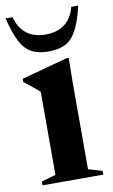

<svg xmlns="http://www.w3.org/2000/svg" viewBox="-89 -763 476 807"><g transform="rotate(-10 149.0 -359.0)"><path d="M227 -508.5 225.5 -407.5V-33.5L285 -16V0H25.5V-16L86.5 -34V-388Q80.5 -394 71 -402Q61.5 -410 48.8 -420Q36 -430 21 -442V-455.5L217.5 -508.5ZM149.5 -622Q181.5 -622 206.5 -632.2Q231.5 -642.5 248.8 -663.8Q266 -685 275 -718H304.5Q289.5 -653.5 270 -616.8Q250.5 -580 221.8 -564.8Q193 -549.5 149.5 -549.5Q106 -549.5 77.2 -564.8Q48.5 -580 29.2 -616.8Q10 -653.5 -5.5 -718H24Q33 -685 50.2 -663.8Q67.5 -642.5 92.5 -632.2Q117.5 -622 149.5 -622Z"/></g></svg>

Font: Newsreader 60pt SemiBold
Style: Regular
Weight: 600
Designer: Hugues Gentile
Foundry: Production Type
Version: Version 1.003